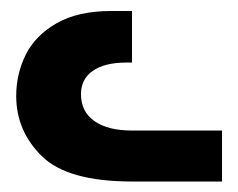

<svg xmlns="http://www.w3.org/2000/svg" viewBox="-20 -968 438 353"><path d="M9.8 -791.5Q9.8 -832 27.3 -867.4Q44.9 -902.8 84.2 -925.3Q123.5 -947.8 184.6 -947.8H222.7V-853H212.4Q172.9 -853 150.9 -837.9Q128.9 -822.8 128.9 -794.9Q128.9 -762.7 153.6 -745.4Q178.2 -728 222.7 -728H388.2V-634.3H222.7Q104.5 -634.3 57.1 -680.7Q9.8 -727.1 9.8 -791.5Z"/></svg>

Font: Mardoto
Style: Bold
Weight: 700
Designer: Christian Robertson, Vahan Hovhannisyan
Foundry: Google
Version: Version 1.000